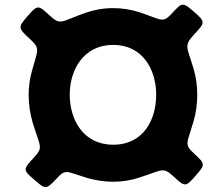

<svg xmlns="http://www.w3.org/2000/svg" viewBox="-20 -809 935 804"><path d="M795 -164C749 -206 763 -205 791 -303C801 -337 806 -374 806 -412C806 -450 801 -486 791 -520C762 -617 749 -616 794 -666C840 -715 840 -718 793 -759C746 -800 743 -800 702 -755C660 -710 662 -725 563 -758C529 -769 492 -775 454 -775C413 -775 374 -768 337 -755C232 -718 235 -701 187 -745C140 -789 137 -789 96 -742C55 -695 55 -692 103 -648C150 -604 139 -604 114 -513C105 -481 100 -447 100 -412C100 -371 106 -332 117 -295C148 -192 164 -194 120 -147C76 -100 76 -97 124 -56C171 -15 173 -15 215 -59C256 -104 255 -91 348 -63C381 -54 416 -48 454 -48C493 -48 530 -54 565 -66C663 -97 661 -112 708 -69C755 -25 758 -26 799 -73C840 -120 840 -122 795 -164ZM272 -412C272 -517 330 -621 454 -621C578 -621 634 -517 634 -412C634 -308 581 -203 454 -203C327 -203 272 -310 272 -412Z"/></svg>

Font: Hussar Print
Style: Bold
Weight: 700
Foundry: Cannot Into Space Fonts
Version: Version 2.00